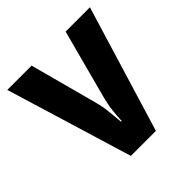

<svg xmlns="http://www.w3.org/2000/svg" viewBox="-151 -664 782 782"><g transform="rotate(-45 240.0 -273.0)"><path d="M168 0 2 -546H142L219 -259Q229 -222 232 -191Q235 -160 238 -127H242Q243 -154 246.5 -185Q250 -216 260 -253L338 -546H478L312 0Z"/></g></svg>

Font: Noto Sans Gurmukhi UI Condensed
Style: Bold
Weight: 700
Width: 3
Designer: Jelle Bosma - Monotype Design Team
Foundry: Monotype Imaging Inc.
Version: Version 2.004; ttfautohint (v1.8.4.7-5d5b)